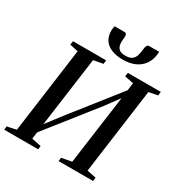

<svg xmlns="http://www.w3.org/2000/svg" viewBox="-224 -1128 1216 1285"><g transform="rotate(30 384.5 -485.0)"><path d="M-5.5 0 -2.5 -27 68 -42 157.5 -700.5 93 -714 97 -743H353.5L350 -714L276.5 -700.5L197 -120L176 -128L291.5 -279L607.5 -679.5L573 -601L585.5 -700.5L517 -714L521 -743H775.5L772.5 -714L704 -700.5L614.5 -42L684.5 -27.5L681 0H414.5L418 -27.5L496 -42L574 -611L596.5 -612.5L494 -473.5L163.5 -55.5L199.5 -135.5L187 -42L260 -27L257 0ZM363 -969Q376 -969 379.8 -961.2Q383.5 -953.5 383 -939.5Q382.5 -930.5 381.2 -920.5Q380 -910.5 380 -902.5Q379.5 -869 395 -851.5Q410.5 -834 448.5 -834Q479 -834 496 -845.2Q513 -856.5 520.8 -878Q528.5 -899.5 531 -930.5Q532.5 -949.5 538.2 -959.8Q544 -970 556.5 -970H631.5Q631.5 -966 631.5 -961Q631.5 -956 630.5 -949Q625 -903 601.5 -870.2Q578 -837.5 538.8 -820Q499.5 -802.5 446.5 -802.5Q394.5 -802.5 357.5 -818Q320.5 -833.5 301.5 -863.2Q282.5 -893 283.5 -935Q284 -945 285 -953Q286 -961 288.5 -969Z"/></g></svg>

Font: Merriweather 96pt Medium
Style: Italic
Weight: 500
Italic angle: -7.8°
Version: Version 2.101